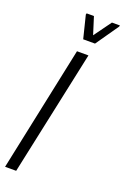

<svg xmlns="http://www.w3.org/2000/svg" viewBox="-168 -941 646 992"><g transform="rotate(20 154.5 -444.5)"><path d="M1 0 146 -688H209L62 0ZM155 -757 124 -882 126 -889H166L196 -794L265 -889H309L307 -882L220 -757Z"/></g></svg>

Font: Saira Ultra Condensed
Style: Italic
Weight: 400
Width: 1
Italic angle: -12°
Designer: Hector Gatti with collaboration of the Omnibus-Type team
Foundry: Omnibus-Type
Version: Version 1.001; ttfautohint (v1.8)